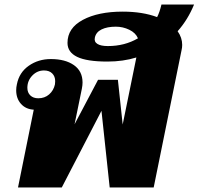

<svg xmlns="http://www.w3.org/2000/svg" viewBox="-20 -822 871 842"><path d="M759 -685Q779 -657 779 -625Q779 -613 776 -601L654 0H461L425 -336L251 0H59L128 -341Q93 -343 72 -366.5Q51 -390 51 -426Q51 -439 54 -452Q64 -504 106 -533.5Q148 -563 203 -563Q266 -563 304 -536.5Q342 -510 342 -460Q342 -448 339 -433L307 -277L410 -472H497L518 -276L578 -570Q520 -552 451 -552Q361 -552 318.5 -572.5Q276 -593 276 -634Q276 -699 343.5 -735Q411 -771 518 -771Q605 -771 669 -747Q680 -768 688 -802H831Q804 -736 759 -685ZM453 -620Q527 -620 585 -654Q575 -678 547 -691.5Q519 -705 488 -705Q450 -705 425.5 -693Q401 -681 396 -657Q392 -639 407 -629.5Q422 -620 453 -620ZM222 -466Q222 -487 209 -500Q196 -513 173 -513Q143 -513 121.5 -490.5Q100 -468 100 -437Q100 -416 113 -403.5Q126 -391 148 -391Q176 -391 195.5 -408Q215 -425 221 -452Q222 -457 222 -466Z"/></svg>

Font: Taviraj Black
Style: Italic
Weight: 900
Italic angle: -12°
Designer: Katatrad Team
Foundry: CadsonDemak
Version: Version 1.001